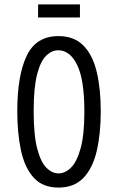

<svg xmlns="http://www.w3.org/2000/svg" viewBox="-20 -835 533 867"><path d="M244 12Q172 12 131.5 -33.5Q91 -79 74.5 -157Q58 -235 58 -332Q58 -494 100.5 -583Q143 -672 244 -672Q314 -672 356 -630Q398 -588 416.5 -511.5Q435 -435 435 -332Q435 -232 417 -154Q399 -76 357 -32Q315 12 244 12ZM244 -52Q274 -52 300.5 -78Q327 -104 344 -165Q361 -226 361 -331Q361 -475 328.5 -541.5Q296 -608 243 -608Q214 -608 188.5 -583.5Q163 -559 147.5 -499Q132 -439 132 -333Q132 -223 148.5 -162Q165 -101 190.5 -76.5Q216 -52 244 -52ZM152 -756V-815H341V-756Z"/></svg>

Font: Bricolage Grotesque 12pt Condensed Light
Style: Regular
Weight: 300
Width: 3
Designer: Mathieu Triay
Foundry: Atelier Triay
Version: Version 1.001; ttfautohint (v1.8.4.7-5d5b);gftools[0.9.33.de